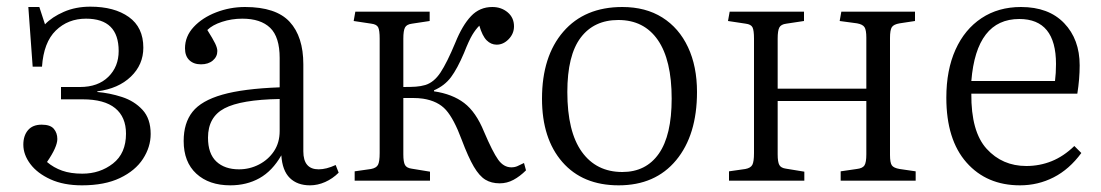

<svg xmlns="http://www.w3.org/2000/svg" viewBox="-20 -542 3303 576"><path d="M226 14Q171 14 131.5 -4Q92 -22 71 -50Q50 -78 50 -108Q50 -135 64 -151.5Q78 -168 105 -168Q131 -168 141.5 -155.5Q152 -143 152 -125Q152 -101 121 -56Q141 -39 166.5 -30Q192 -21 227 -21Q280 -21 319 -51.5Q358 -82 358 -141Q358 -191 325.5 -217.5Q293 -244 228 -244H163V-281H220Q274 -281 305 -311.5Q336 -342 336 -389Q336 -486 238 -486Q184 -486 147.5 -450.5Q111 -415 106 -342H78L65 -521H98L115 -469Q136 -491 171.5 -506.5Q207 -522 251 -522Q323 -522 366.5 -491Q410 -460 410 -399Q410 -348 372.5 -312Q335 -276 272 -268V-266Q309 -263 346 -251Q383 -239 407.5 -212.5Q432 -186 432 -140Q432 -101 409 -65.5Q386 -30 340 -8Q294 14 226 14Z M671 14Q607 14 569 -21Q531 -56 531 -119Q531 -173 557.5 -206.5Q584 -240 647 -258Q710 -276 819 -280V-368Q819 -431 790.5 -458.5Q762 -486 707 -486Q675 -486 646 -476.5Q617 -467 602 -452Q619 -425 625.5 -411.5Q632 -398 632 -389Q632 -372 618.5 -360.5Q605 -349 583 -349Q561 -349 548 -361.5Q535 -374 535 -397Q535 -433 561 -461Q587 -489 628.5 -505Q670 -521 715 -521Q808 -521 849 -476.5Q890 -432 890 -349V-88Q890 -34 936 -34Q959 -34 987 -47L996 -24Q978 -6 955.5 4Q933 14 910 14Q872 14 849.5 -8Q827 -30 824 -76Q797 -29 758.5 -7.5Q720 14 671 14ZM697 -34Q729 -34 757 -48.5Q785 -63 802 -88.5Q819 -114 819 -149V-245Q703 -243 653.5 -217Q604 -191 604 -129Q604 -81 629 -57.5Q654 -34 697 -34Z M1479 8Q1454 8 1436 -3Q1418 -14 1401.5 -42Q1385 -70 1365 -123Q1342 -185 1318 -212Q1294 -239 1249 -246Q1235 -248 1219.5 -248Q1204 -248 1190 -248V-79Q1190 -56 1195 -47Q1200 -38 1215 -36L1270 -27V0H1044V-28L1093 -35Q1109 -38 1114 -47.5Q1119 -57 1119 -83V-426Q1119 -451 1114.5 -460Q1110 -469 1094 -471L1041 -479L1046 -507H1269V-479L1216 -471Q1200 -469 1195 -459.5Q1190 -450 1190 -426V-281Q1213 -281 1227.5 -282Q1242 -283 1256 -287Q1282 -295 1301.5 -324.5Q1321 -354 1346 -414Q1367 -466 1393 -493.5Q1419 -521 1457 -521Q1484 -521 1503 -505Q1522 -489 1522 -463Q1522 -441 1506 -424.5Q1490 -408 1470 -408Q1453 -408 1440 -421Q1427 -434 1418 -465Q1407 -454 1397 -437.5Q1387 -421 1372 -383Q1352 -336 1333 -310.5Q1314 -285 1282 -271V-268Q1337 -260 1372.5 -233Q1408 -206 1432 -147Q1458 -86 1474.5 -63Q1491 -40 1514 -40Q1524 -40 1532 -43.5Q1540 -47 1552 -53L1558 -31Q1540 -13 1520.5 -2.5Q1501 8 1479 8Z M1836 14Q1728 14 1667 -56Q1606 -126 1606 -246Q1606 -373 1670 -447Q1734 -521 1847 -521Q1917 -521 1967 -489.5Q2017 -458 2044 -400.5Q2071 -343 2071 -266Q2071 -137 2008.5 -61.5Q1946 14 1836 14ZM1847 -26Q1918 -26 1956.5 -81Q1995 -136 1995 -246Q1995 -362 1953.5 -422Q1912 -482 1835 -482Q1762 -482 1722 -429Q1682 -376 1682 -266Q1682 -147 1725.5 -86.5Q1769 -26 1847 -26Z M2167 0V-28L2216 -35Q2232 -38 2237 -47.5Q2242 -57 2242 -83V-426Q2242 -451 2237.5 -460Q2233 -469 2217 -471L2164 -479L2169 -507H2392V-479L2339 -471Q2323 -469 2318 -459.5Q2313 -450 2313 -426V-276H2579V-429Q2579 -452 2573.5 -460.5Q2568 -469 2551 -472L2499 -479L2504 -507H2725V-479L2679 -472Q2661 -469 2655.5 -460.5Q2650 -452 2650 -428V-77Q2650 -54 2655.5 -46Q2661 -38 2679 -35L2727 -28V0H2502V-28L2550 -35Q2568 -37 2573.5 -46Q2579 -55 2579 -79V-239H2313V-79Q2313 -56 2318 -47Q2323 -38 2338 -36L2393 -27V0Z M3040 14Q2940 14 2879.5 -54.5Q2819 -123 2819 -249Q2819 -332 2846.5 -393Q2874 -454 2924.5 -487.5Q2975 -521 3043 -521Q3126 -521 3172.5 -472.5Q3219 -424 3219 -346Q3219 -305 3212 -261H2894Q2893 -147 2940 -95.5Q2987 -44 3059 -44Q3099 -44 3135 -58.5Q3171 -73 3203 -104L3224 -83Q3188 -34 3141 -10Q3094 14 3040 14ZM2894 -299H3145Q3148 -322 3148 -350Q3148 -485 3038 -485Q2909 -485 2894 -299Z"/></svg>

Font: Literata 36pt Light
Style: Regular
Weight: 300
Designer: Latin by Veronika Burian and Jose Scaglione. Greek by Irene Vlachou. Cyrillic by Vera Evstafieva.
Foundry: TypeTogether
Version: Version 3.002